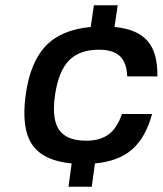

<svg xmlns="http://www.w3.org/2000/svg" viewBox="-20 -610 615 726"><path d="M239 96 251 8Q143 -2 101.5 -63.5Q60 -125 77 -250Q94 -375 153 -436.5Q212 -498 323 -508L335 -590H425L413 -508Q499 -500 538 -455Q577 -410 575 -321H461Q459 -374 433 -398Q407 -422 354 -422Q280 -422 240.5 -381Q201 -340 188 -250Q175 -160 203.5 -119Q232 -78 306 -78Q359 -78 391 -102Q423 -126 441 -179H555Q531 -90 479.5 -45Q428 0 339 8L327 96Z"/></svg>

Font: Fivo Sans Modern Med
Style: Italic
Weight: 450
Designer: Alexander Slobzheninov
Foundry: Alexander Slobzheninov
Version: 1.0